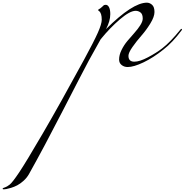

<svg xmlns="http://www.w3.org/2000/svg" viewBox="-580 -470 1383 1438"><path d="M643 -98Q568 -38 495 -3Q422 32 376 32Q350 32 331 17Q312 2 312 -24Q312 -58 330 -95Q348 -132 374 -163Q400 -194 426.5 -223.5Q453 -253 471 -281.5Q489 -310 489 -331Q489 -364 472.5 -376.5Q456 -389 436 -389Q393 -389 318.5 -325.5Q244 -262 174 -176Q119 -79 85 -16Q29 89 -110.5 360.5Q-250 632 -362 832Q-378 861 -403 883.5Q-428 906 -451 918Q-474 930 -497.5 937Q-521 944 -533.5 946Q-546 948 -551 948Q-560 948 -560 944Q-560 941 -558 939.5Q-556 938 -552 936.5Q-548 935 -542 933Q-536 931 -527 926Q-518 921 -508 913Q-488 898 -437 822Q-386 746 -258.5 527.5Q-131 309 50 -24Q124 -160 153 -225.5Q182 -291 182 -322Q182 -372 162 -387Q154 -393 154 -394Q154 -396 156.5 -398Q159 -400 164 -403Q169 -406 172 -408Q179 -414 185.5 -419.5Q192 -425 194.5 -428Q197 -431 201.5 -432.5Q206 -434 212 -434Q227 -434 236.5 -416Q246 -398 246 -364Q246 -312 214 -252Q413 -450 520 -450Q541 -450 559 -434Q577 -418 577 -380Q577 -345 546.5 -295Q516 -245 479.5 -203.5Q443 -162 412.5 -118.5Q382 -75 382 -52Q382 -8 426 -8Q466 -8 528.5 -41Q591 -74 635 -108Q697 -156 771 -248Q776 -254 779 -254Q783 -254 783 -250Q783 -247 781 -244Q713 -152 643 -98Z"/></svg>

Font: Miama Nueva
Style: Medium
Weight: 400
Italic angle: -28°
Version: Version 1.0